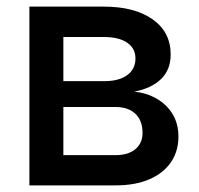

<svg xmlns="http://www.w3.org/2000/svg" viewBox="-20 -560 602 580"><path d="M68.8 0V-540H293.9Q386.7 -540 441.2 -501.5Q495.6 -462.9 495.6 -395.5Q495.6 -349.6 466.6 -321.3Q437.5 -293 385.7 -283.2Q422.9 -279.3 453.1 -262Q483.4 -244.6 501.2 -215.6Q519 -186.5 519 -147Q519 -103.5 496.6 -70.3Q474.1 -37.1 431.6 -18.6Q389.2 0 329.1 0ZM171.4 -91.3H328.6Q367.2 -91.3 388.9 -109.4Q410.6 -127.4 410.6 -158.7Q410.6 -195.8 388.9 -216.3Q367.2 -236.8 328.6 -236.8H171.4ZM171.4 -314.9H295.9Q339.8 -314.9 364.5 -333.3Q389.2 -351.6 389.2 -383.3Q389.2 -414.1 364 -431.2Q338.9 -448.2 293.9 -448.2H171.4Z"/></svg>

Font: V-Inter
Style: Medium-500
Weight: 500
Designer: Rasmus Andersson
Foundry: rsms
Version: Version 4.000;git-4146feb